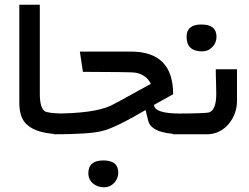

<svg xmlns="http://www.w3.org/2000/svg" viewBox="-20 -570 1058 815"><path d="M62 -134V-550H149V-173Q149 -112 170 -98Q184 -89 249 -88V0Q136 0 92 -43Q62 -72 62 -134Z M208 0V-88Q377 -88 449 -121Q469 -130 620 -214Q604 -249 563 -260Q548 -264 485 -264L332 -265L319 -351H536Q715 -351 715 -170L634 -125Q634 -88 746 -88V0Q622 -3 609 -58Q606 -68 598 -103Q469 -27 414 -14Q361 0 208 0ZM355 165Q355 111 419 111Q482 111 482 163Q482 188 464.5 206.5Q447 225 422 225Q394 225 375 209Q355 192 355 165Z M858 0H714V-88Q850 -88 868 -93Q898 -104 898 -172Q898 -193 897 -224Q896 -239 896 -276H986V-143Q986 -87 951 -44Q913 0 858 0ZM772 -414Q772 -466 835 -466Q899 -466 899 -414Q899 -388 881 -370Q864 -352 838 -352Q772 -352 772 -414Z"/></svg>

Font: Yekan
Style: Regular
Weight: 400
Designer: ParsMizban Co
Foundry: ParsMizban Co
Version: Version 2.000